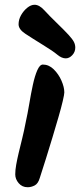

<svg xmlns="http://www.w3.org/2000/svg" viewBox="-20 -799 336 806"><path d="M250 -411Q250 -403 243.5 -375Q237 -347 225.5 -307.5Q214 -268 200.5 -223Q187 -178 173 -133.5Q159 -89 147 -52Q140 -28 125.5 -20.5Q111 -13 96 -13Q73 -13 58.5 -30Q44 -47 44 -67Q44 -85 48 -107.5Q52 -130 58.5 -157.5Q65 -185 73 -217Q81 -249 88 -286Q96 -322 103 -364Q110 -406 118 -443Q126 -480 136.5 -504Q147 -528 160 -528Q185 -528 205.5 -508Q226 -488 238 -460.5Q250 -433 250 -411ZM58 -697Q58 -717 68.5 -735.5Q79 -754 94.5 -766.5Q110 -779 125 -779Q145 -779 166 -756Q187 -733 218 -703Q251 -671 267.5 -653Q284 -635 290 -623.5Q296 -612 296 -599Q296 -581 283.5 -567.5Q271 -554 256 -554Q239 -554 220.5 -569.5Q202 -585 161 -610Q114 -639 86 -657.5Q58 -676 58 -697Z"/></svg>

Font: Kalam Variable Light
Style: Regular
Weight: 300
Designer: Lipi Raval, Jonny Pinhorn
Foundry: Indian Type Foundry
Version: Version 3.000